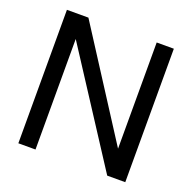

<svg xmlns="http://www.w3.org/2000/svg" viewBox="-130 -869 999 999"><g transform="rotate(20 370.0 -369.5)"><path d="M74 0H169V-612L566 0H666V-739H571V-151L193 -739H74Z"/></g></svg>

Font: Involve Medium
Style: Regular
Weight: 500
Designer: Stefan Peev
Foundry: Context Ltd.
Version: Version 1.001